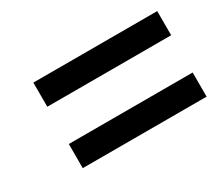

<svg xmlns="http://www.w3.org/2000/svg" viewBox="-61 -598 547 482"><g transform="rotate(-30 212.5 -357.0)"><path d="M65 -411V-481H424V-411ZM65 -233V-303H424V-233Z"/></g></svg>

Font: Noto Serif ExtraCondensed ExtraBold
Style: Italic
Weight: 800
Width: 2
Italic angle: -12°
Designer: Monotype Design Team
Foundry: Monotype Imaging Inc.
Version: Version 2.013